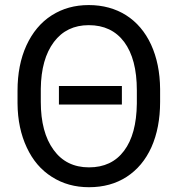

<svg xmlns="http://www.w3.org/2000/svg" viewBox="-20 -741 720 770"><path d="M622.1 -383.8C621.6 -451.2 609.4 -510.7 585.9 -562C538.6 -664.6 449.7 -720.7 335.9 -720.7C279.8 -720.7 230.5 -707 187 -679.2C143.6 -651.4 109.9 -610.8 85.9 -558.6C62 -506.3 50.3 -445.8 50.3 -377.4V-326.2C50.8 -259.3 63.5 -200.2 87.4 -149.4C111.3 -98.1 144.5 -59.1 188 -31.7C231.4 -3.9 280.8 9.8 336.9 9.8C394.5 9.8 444.8 -3.9 487.8 -31.7C530.8 -59.6 564 -99.1 587.4 -150.9C610.4 -202.6 622.1 -263.2 622.1 -332.5ZM528.8 -325.7C527.8 -243.2 510.7 -180.2 477.5 -136.2C444.3 -91.8 397.5 -69.8 336.9 -69.8C275.9 -69.8 228.5 -93.3 194.8 -140.1C160.6 -187 143.6 -251 143.6 -332.5V-384.8C144.5 -464.8 162.1 -527.3 196.3 -572.8C230 -617.7 276.9 -640.1 335.9 -640.1C397 -640.1 444.3 -617.7 478 -572.8C511.7 -527.3 528.8 -462.9 528.8 -378.4ZM468.8 -396H216.3V-321.8H468.8Z"/></svg>

Font: Roboto
Style: Regular
Weight: 400
Designer: Google
Version: Version 2.137; 2017